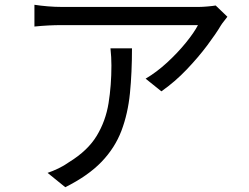

<svg xmlns="http://www.w3.org/2000/svg" viewBox="-20 -746 1040 803"><path d="M931 -676Q926 -669 917.5 -658.5Q909 -648 904 -640Q884 -606 847 -556.5Q810 -507 761 -455.5Q712 -404 655 -364L589 -417Q635 -444 679 -484.5Q723 -525 757.5 -567.5Q792 -610 808 -641H238Q183 -641 124 -635V-726Q150 -722 180 -719.5Q210 -717 238 -717H812Q826 -717 848.5 -719Q871 -721 882 -723ZM532 -544Q532 -442 523.5 -356.5Q515 -271 488 -199.5Q461 -128 405 -69.5Q349 -11 253 37L179 -23Q200 -30 224 -41.5Q248 -53 269 -68Q347 -116 384.5 -178Q422 -240 434 -314.5Q446 -389 446 -472Q446 -490 445 -507.5Q444 -525 442 -544Z"/></svg>

Font: Source Han Sans SC
Style: Regular
Weight: 400
Designer: Ryoko NISHIZUKA 西塚涼子 (kana, bopomofo & ideographs); Paul D. Hunt (Latin, Greek & Cyrillic); Sandoll Communications 산돌커뮤니
Foundry: Adobe
Version: Version 2.002;hotconv 1.0.116;makeotfexe 2.5.65601; ttfautoh